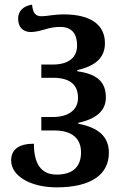

<svg xmlns="http://www.w3.org/2000/svg" viewBox="-20 -795 532 827"><path d="M224 12C372 12 449 -43 449 -137C449 -207 403 -246 317 -262V-266C395 -283 436 -318 436 -375C436 -441 400 -476 313 -488V-493C392 -511 432 -547 432 -609C432 -688 371 -733 255 -733C212 -733 182 -725 159 -725C134 -725 122 -737 118 -775C79 -769 58 -746 58 -715C58 -678 79 -657 113 -657C130 -657 151 -662 172 -668C194 -675 216 -679 239 -679C290 -679 312 -649 312 -599C312 -550 279 -517 207 -517H158V-460H207C281 -460 316 -431 316 -373C316 -324 278 -291 207 -291H158V-233H215C288 -233 329 -200 329 -139C329 -77 294 -43 224 -43C156 -43 126 -91 126 -176C61 -176 28 -151 28 -104C28 -36 113 12 224 12Z"/></svg>

Font: Noto Serif Georgian SemiCondensed Semi
Style: Regular
Weight: 600
Width: 4
Designer: Monotype Design Team
Foundry: Monotype Imaging Inc.
Version: Version 1.901